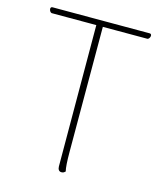

<svg xmlns="http://www.w3.org/2000/svg" viewBox="-106 -766 715 851"><g transform="rotate(15 251.5 -340.0)"><path d="M256 8Q248 8 243.5 2Q239 -4 239 -14L237 -675L267 -677L268 -87Q268 -56 269.5 -34Q271 -12 274 0Q271 3 267 5.5Q263 8 256 8ZM32 -662Q28 -663 25 -667Q22 -671 21 -676Q20 -681 22 -684.5Q24 -688 29 -688H475Q480 -688 482 -684.5Q484 -681 483 -676Q482 -671 479 -667Q476 -663 472 -662Q435 -662 397.5 -662Q360 -662 322.5 -662Q285 -662 248 -662Q212 -662 176 -662Q140 -662 104 -662Q68 -662 32 -662Z"/></g></svg>

Font: Arima Thin Thin
Style: Regular
Weight: 250
Version: Version 1.100